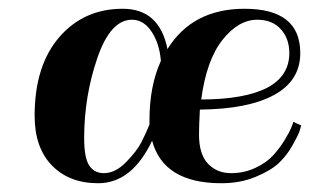

<svg xmlns="http://www.w3.org/2000/svg" viewBox="-20 -409 707 438"><path d="M538 -389Q665 -389 665 -288Q665 -225 605.5 -192.5Q546 -160 436 -159Q434 -123 434 -102Q434 -57 454.5 -35.5Q475 -14 507 -14Q537 -14 562.5 -26Q588 -38 603 -54.5Q618 -71 629 -89Q640 -107 644.5 -118Q649 -129 649 -131L667 -123Q666 -118 663 -109Q660 -100 647 -77Q634 -54 616 -37Q598 -20 563 -5.5Q528 9 485 9Q353 9 327 -88Q281 9 204 9Q138 9 98.5 -31.5Q59 -72 59 -145Q59 -259 115 -324Q171 -389 260 -389Q344 -389 362 -297Q419 -389 538 -389ZM217 -14Q243 -14 267.5 -39Q292 -64 302.5 -84.5Q313 -105 321 -125V-135Q321 -213 347 -270Q344 -309 326 -336.5Q308 -364 281 -364Q232 -364 202 -276.5Q172 -189 172 -94Q172 -49 183.5 -31.5Q195 -14 217 -14ZM567 -364Q524 -364 487.5 -318Q451 -272 439 -182Q640 -183 640 -288Q640 -321 620.5 -342.5Q601 -364 567 -364Z"/></svg>

Font: Sail
Style: Regular
Weight: 400
Designer: Miguel Hernandez
Foundry: Miguel Hernandez
Version: Version 1.002